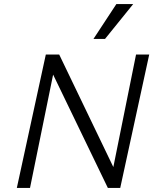

<svg xmlns="http://www.w3.org/2000/svg" viewBox="-20 -927 767 947"><path d="M206 -658H272L539 -103L651 -658H716L573 0H512L242 -559L128 0H63ZM554 -907H637L498 -735H441Z"/></svg>

Font: LXGW Bright GB
Style: Italic
Weight: 400
Italic angle: -12°
Designer: Christian Thalmann (Catharsis Fonts)
Foundry: LXGW / Christian Thalmann (Catharsis Fonts) / Fontworks Inc.
Version: Version 5.510